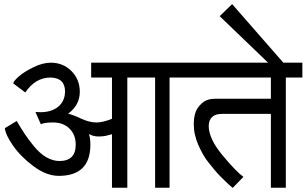

<svg xmlns="http://www.w3.org/2000/svg" viewBox="-20 -920 1502 941"><path d="M229 -612.8Q289.1 -612.8 330.1 -571.8Q371.1 -530.8 371.1 -470.2Q371.1 -404.8 314 -362.8Q337.9 -357.4 377 -338.9Q417.5 -319.8 452.1 -319.8Q484.9 -319.8 528.8 -337.9V-540H426.8V-612.8H897.9V-540H811V0H740.2V-540H604V0H528.8V-262.2Q526.9 -262.2 506.3 -256.3Q487.3 -251 463.9 -251Q436.5 -251 416 -263.2Q422.9 -243.2 422.9 -210.9Q422.9 -58.1 268.1 -58.1Q207.5 -58.1 144 -105.5Q80.6 -152.8 43 -207.5Q6.3 -260.7 3.9 -292L62 -327.1Q81.1 -293.9 101.1 -263.7Q117.2 -239.3 146.5 -203.1Q175.8 -167.5 207 -149.4Q239.7 -130.9 271 -130.9Q351.1 -130.9 351.1 -210.9Q351.1 -259.8 320.3 -290Q290 -319.8 240.2 -319.8Q196.3 -319.8 180.2 -311L153.8 -371.1Q171.4 -371.1 178.2 -370.1Q232.4 -370.1 265.1 -397Q297.9 -423.8 298.8 -471.2Q298.8 -538.1 228 -540Q153.3 -540 104 -466.8L44.9 -511.2Q44.9 -521 71.8 -544.9Q98.1 -568.4 144.5 -590.8Q189.9 -612.8 229 -612.8Z M929.7 -312Q929.7 -342.3 937.5 -367.2Q945.8 -393.1 970.2 -414.6Q994.6 -436 1033.7 -436H1307.6V-540H877.9V-612.8H1461.9V-540H1380.9V0H1307.6V-361.8H1067.9Q1004.9 -361.8 1002.9 -303.2Q1002.9 -240.7 1069.3 -160.6Q1136.2 -79.6 1172.9 -53.2L1120.6 1L1107.9 -9.8Q1105.5 -11.7 1097.9 -18.8Q1090.3 -25.9 1086.9 -29.3Q1084.5 -31.7 1075.9 -40Q1067.4 -48.3 1061 -54.7Q1044.9 -70.8 1031.7 -86.9Q1028.3 -91.3 1018.3 -103.5Q1008.3 -115.7 1002 -123.5Q985.8 -143.1 973.6 -166Q959 -192.9 951.2 -211.4Q941.4 -233.9 935.1 -261.2Q929.7 -284.7 929.7 -312Z M1368.7 -612.8H1293.9L1056.6 -840.8L1117.7 -899.9Z"/></svg>

Font: Miedinger*
Style: Book
Weight: 400
Version: Version 001.000